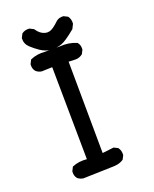

<svg xmlns="http://www.w3.org/2000/svg" viewBox="-154 -916 807 1008"><g transform="rotate(-20 250.0 -412.0)"><path d="M134.3 5.9Q116.7 3.4 103.5 -7.3L103 -7.8Q89.8 -23.4 91.8 -47.4V-48.3L92.3 -49.3L102.1 -68.8L103 -70.8L105 -71.8Q141.1 -86.9 185.5 -82.5L179.7 -598.6L121.1 -596.7H120.6Q103 -599.1 89.8 -610.8L89.4 -611.3Q82.5 -619.1 79.8 -629.2Q77.1 -639.2 78.1 -650.9V-651.9L78.6 -652.8L88.4 -672.4L89.4 -674.3L91.3 -675.3Q127.9 -691.4 172.4 -687.5H254.9Q304.7 -691.4 347.2 -673.3L348.1 -672.9L349.1 -671.9Q356 -664.1 358.6 -654.1Q361.3 -644 360.4 -632.3V-631.3L359.9 -630.4L350.1 -610.8L349.6 -609.4L348.6 -608.9Q331.1 -594.7 309.6 -594.7L270.5 -596.2L274.4 -84.5L336.4 -91.8H337.9L339.4 -91.3L358.9 -81.5L360.4 -80.6L361.3 -79.6Q374 -62.5 372.1 -38.6V-37.6L371.6 -36.6L361.8 -17.1L360.8 -15.6L359.4 -14.6Q352.1 -9.8 343.5 -6.3Q335 -2.9 325.9 -1.2Q316.9 0.5 306.6 1Q278.3 2 134.8 5.9ZM206.1 -685.5Q175.8 -689.5 148.9 -707Q123.5 -724.1 102.5 -743.7Q80.1 -765.1 82 -795.4V-796.4L82.5 -797.4L92.3 -816.9L93.3 -818.4L94.2 -819.3Q111.3 -832 135.3 -830.1H136.2L137.2 -829.6L156.7 -819.8L158.2 -818.8L159.2 -817.9Q164.6 -809.6 170.4 -803.2Q176.3 -796.9 182.4 -792.2Q188.5 -787.6 194.6 -784.7Q200.7 -781.7 206.8 -780.3Q212.9 -778.8 219 -778.8Q225.1 -778.8 231.4 -780.3Q240.7 -782.2 254.6 -792Q268.6 -801.8 286.1 -818.8Q301.8 -832 325.7 -830.1H326.7L327.6 -829.6L347.2 -819.8L348.6 -818.8L349.6 -817.9Q362.3 -800.8 360.4 -776.9V-775.9L359.9 -774.9L348.1 -751.5L347.7 -750L346.7 -749.5Q289.1 -701.7 263.2 -693.8Q237.3 -685.5 207 -685.5H206.5Z"/></g></svg>

Font: NaikaiFont
Style: SemiBold
Weight: 600
Version: Version 1.89